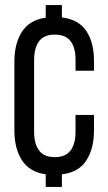

<svg xmlns="http://www.w3.org/2000/svg" viewBox="-20 -730 427 760"><path d="M225 -661V-710H161V-660C118.3 -654 87 -635.5 67 -604.5C47 -573.5 37 -534.3 37 -487V-213C37 -165.7 47 -126.5 67 -95.5C87 -64.5 118.3 -46 161 -40V10H225V-40C269 -45.3 301.2 -63.5 321.5 -94.5C341.8 -125.5 352 -165 352 -213V-275H279V-208C279 -176 272.3 -151.3 259 -134C245.7 -116.7 225 -108 197 -108C168.3 -108 147.5 -116.8 134.5 -134.5C121.5 -152.2 115 -176.7 115 -208V-492C115 -524 121.5 -548.8 134.5 -566.5C147.5 -584.2 168.3 -593 197 -593C225 -593 245.7 -584.5 259 -567.5C272.3 -550.5 279 -526 279 -494V-450H352V-490C352 -538 341.8 -577.2 321.5 -607.5C301.2 -637.8 269 -655.7 225 -661Z"/></svg>

Font: SVN-Bebas Neue
Style: Regular
Weight: 400
Designer: Ryoichi Tsunekawa
Foundry: Ryoichi Tsunekawa
Version: Version 001.003